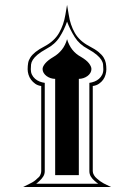

<svg xmlns="http://www.w3.org/2000/svg" viewBox="-20 -753 540 773"><path d="M72.8 0Q86.4 -7.3 102.5 -14.9Q118.7 -22.5 129.9 -34.2Q138.2 -40 142.1 -48.1Q146 -56.2 146 -64V-406.7Q131.8 -408.7 121.8 -415.8Q111.8 -422.9 105 -432.1Q98.1 -441.4 94.7 -452.6Q91.3 -463.9 91.3 -474.1Q91.3 -487.8 93.3 -499.3Q95.2 -510.7 102.3 -521.7Q109.4 -532.7 123 -543.7Q136.7 -554.7 160.2 -566.9Q199.2 -587.9 218 -620.8Q236.8 -653.8 243.2 -693.4L250 -733.4L256.8 -693.4Q262.7 -653.3 281.2 -620.6Q299.8 -587.9 339.8 -566.9Q363.3 -554.7 376.7 -543.7Q390.1 -532.7 397 -521.7Q403.8 -510.7 406 -499.3Q408.2 -487.8 408.2 -474.1Q408.2 -463.9 405 -452.6Q401.9 -441.4 395.3 -432.1Q388.7 -422.9 378.4 -415.8Q368.2 -408.7 353.5 -406.7V-64Q353.5 -56.2 358.2 -48.1Q362.8 -40 370.1 -34.2Q382.8 -22.5 397.5 -14.6L427.2 0ZM396 -474.1Q396 -483.9 395 -493.2Q394 -502.4 387.9 -512.2Q381.8 -522 369.1 -532.7Q356.4 -543.5 333.5 -556.2Q299.3 -574.2 280.8 -603.8Q262.2 -633.3 250 -666Q238.8 -633.3 220 -603.8Q201.2 -574.2 166.5 -556.2Q143.6 -543.5 130.9 -532.7Q118.2 -522 112.1 -512.2Q106 -502.4 105 -493.2Q104 -483.9 104 -474.1Q104 -461.9 108.6 -452.4Q113.3 -442.9 121.3 -435.8Q129.4 -428.7 139.4 -424.8Q149.4 -420.9 160.2 -419.4V-64Q160.2 -51.8 153.8 -42Q147.5 -32.2 139.2 -24.9Q136.2 -21.5 132.6 -18.8Q128.9 -16.1 125.5 -13.2H375.5Q371.1 -16.1 368.2 -18.6L360.8 -24.9Q352.1 -32.2 345.9 -42Q339.8 -51.8 339.8 -64V-419.4Q350.6 -420.9 360.6 -424.8Q370.6 -428.7 378.7 -435.8Q386.7 -442.9 391.4 -452.4Q396 -461.9 396 -474.1ZM348.1 -475.1Q348.1 -466.8 343.8 -459.5Q339.4 -452.1 332 -446.8Q324.7 -441.4 315.7 -438.5Q306.6 -435.5 297.4 -435.5V-47.9H202.1V-435.5Q192.9 -435.5 183.8 -438.5Q174.8 -441.4 167.5 -446.8Q160.2 -452.1 155.8 -459.5Q151.4 -466.8 151.4 -475.1Q151.4 -484.9 162.1 -497.8Q172.9 -510.7 195.3 -523.9Q214.8 -535.2 229 -553Q243.2 -570.8 250 -595.2Q257.3 -570.8 271.2 -553Q285.2 -535.2 306.2 -523.9Q328.6 -510.7 338.4 -497.8Q348.1 -484.9 348.1 -475.1Z"/></svg>

Font: Simplified Naskh
Style: Regular
Weight: 400
Designer: SIL International
Foundry: Arabeyes
Version: 1.02_alpha